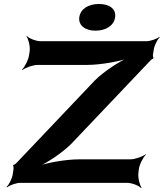

<svg xmlns="http://www.w3.org/2000/svg" viewBox="-20 -918 822 964"><path d="M338 -196 735 -614C737 -617 747 -624 749 -624L751 -628C749 -628 747 -639 748 -643L752 -669C755 -689 770 -720 782 -731L780 -733C768 -723 735 -711 715 -711H185C161 -711 126 -725 115 -737L113 -735C123 -722 132 -685 129 -661L126 -642C123 -618 104 -581 90 -568L92 -566C107 -578 145 -592 169 -592H415C486 -592 584 -610 635 -629L633 -633C584 -613 502 -560 456 -514L62 -99C60 -96 48 -89 46 -89V-85C48 -85 48 -73 48 -70L44 -43C41 -23 26 9 13 20L15 23C28 12 62 0 82 0H618C642 0 677 14 688 26L691 24C681 11 672 -26 675 -50L677 -68C680 -92 699 -129 713 -142L712 -144C697 -132 658 -118 634 -118H378C308 -118 210 -100 161 -81L162 -77C213 -97 292 -150 338 -196ZM459 -764C513 -764 552 -790 558 -831C564 -872 531 -898 477 -898C423 -898 384 -873 378 -831C373 -791 407 -764 459 -764Z"/></svg>

Font: Asimov
Style: EdgeWideIt
Weight: 500
Designer: Google
Version: Version 2.000980: 2014